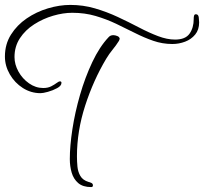

<svg xmlns="http://www.w3.org/2000/svg" viewBox="-27 -750 830 781"><path d="M138 -371Q99 -371 66 -392Q33 -413 13 -447.5Q-7 -482 -7 -520Q-7 -570 17.5 -609Q42 -648 81.5 -675Q121 -702 168 -716Q215 -730 259 -730Q311 -730 359 -716Q407 -702 452 -681Q497 -660 538 -638.5Q579 -617 616 -603Q653 -589 685 -589Q727 -589 744 -613Q761 -637 761 -673V-676Q761 -681 762.5 -686.5Q764 -692 770 -692Q780 -692 781.5 -679Q783 -666 783 -659Q783 -629 767 -609.5Q751 -590 726 -580.5Q701 -571 674 -571Q634 -571 596.5 -584Q559 -597 521.5 -616Q484 -635 445 -653.5Q406 -672 362 -685Q318 -698 267 -698Q230 -698 189 -686Q148 -674 112 -651Q76 -628 54 -594.5Q32 -561 32 -518Q32 -488 48 -459Q64 -430 91 -411Q118 -392 149 -392Q168 -392 181.5 -399Q195 -406 203.5 -412.5Q212 -419 217 -419Q223 -419 223 -413Q223 -401 205.5 -391.5Q188 -382 168 -376.5Q148 -371 138 -371ZM344 11Q310 11 291 -5.5Q272 -22 264.5 -48Q257 -74 257 -103Q257 -156 267.5 -224.5Q278 -293 298.5 -364Q319 -435 348.5 -497.5Q378 -560 415 -599Q422 -607 434 -607Q441 -607 450 -603.5Q459 -600 460 -592L457 -584Q445 -565 431 -548Q417 -531 405 -511Q353 -424 319.5 -320.5Q286 -217 286 -114Q286 -94 288 -72.5Q290 -51 300 -34Q310 -17 333 -10Q338 -9 344.5 -6Q351 -3 351 4Q351 11 344 11Z"/></svg>

Font: Licorice
Style: Regular
Weight: 400
Designer: Robert E. Leuschke
Foundry: Robert E. Leuschke
Version: Version 1.010; ttfautohint (v1.8.3)